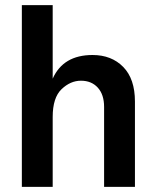

<svg xmlns="http://www.w3.org/2000/svg" viewBox="-20 -727 605 747"><path d="M505 0H385V-311Q385 -359 360.5 -386Q336 -413 295 -413Q254 -413 219.5 -380Q185 -347 185 -272V0H65V-707H185V-421Q226 -513 340 -513Q414 -513 459.5 -466.5Q505 -420 505 -332Z"/></svg>

Font: Hind Mysuru SemiBold
Style: Regular
Weight: 600
Designer: Manushi Parikh, Hitesh Malaviya
Foundry: Indian Type Foundry
Version: Version 0.703;PS 1.0;hotconv 1.0.86;makeotf.lib2.5.63406